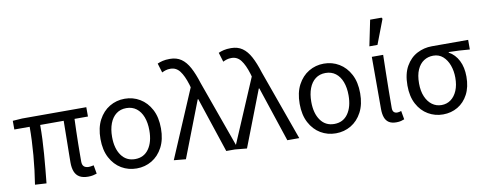

<svg xmlns="http://www.w3.org/2000/svg" viewBox="-64 -1062 3496 1384"><g transform="rotate(-10 1684.0 -370.0)"><path d="M488 9.5Q449.4 9.5 425.4 -4.5Q401.4 -18.6 390.5 -45.9Q379.6 -73.2 379.6 -112.8Q379.6 -131.5 380.1 -166.1Q380.6 -200.6 381.3 -244.2Q382 -287.8 382.5 -333.1Q383 -378.4 383.6 -417.8H211.6Q211.6 -316.1 202.8 -206.4Q194.1 -96.7 183.4 4.9L99.9 0Q116.4 -102.8 125.5 -211.2Q134.6 -319.7 134.6 -417.8H22.3V-481.4L92 -486.1H561.2V-417.8H462.9Q461.5 -376.8 460 -330Q458.5 -283.1 458 -238.6Q457.5 -194.1 457.2 -159.3Q456.9 -124.4 456.9 -106.8Q456.9 -81.8 469 -70.4Q481.2 -59 504.7 -59Q510.8 -59 520.1 -60.5Q529.4 -62 540.7 -64.3L551.8 -1.5Q540 2.6 524.1 6.1Q508.2 9.5 488 9.5Z M843.4 12Q782.5 12 732.3 -17.7Q682.2 -47.5 652 -104.4Q621.9 -161.3 621.9 -242.4Q621.9 -324.2 652 -381.1Q682.2 -438 732.3 -468Q782.5 -498.1 843.4 -498.1Q904.2 -498.1 954.4 -468Q1004.6 -438 1034.7 -381.1Q1064.8 -324.2 1064.8 -242.4Q1064.8 -161.3 1034.7 -104.4Q1004.6 -47.5 954.4 -17.7Q904.2 12 843.4 12ZM843.4 -56.5Q908.3 -56.5 944 -107.4Q979.8 -158.2 979.8 -242.4Q979.8 -298.7 963.7 -341Q947.5 -383.2 917 -406.4Q886.4 -429.6 843.4 -429.6Q800.3 -429.6 769.8 -406.4Q739.2 -383.2 723.1 -341Q706.9 -298.7 706.9 -242.4Q706.9 -158.2 743 -107.4Q779.1 -56.5 843.4 -56.5Z M1203.2 8.2 1115.8 0 1327.3 -496.7 1321.5 -517.6Q1301 -584.4 1274.3 -619.1Q1247.6 -653.7 1206.1 -653.7Q1185.9 -653.7 1171.5 -649.1Q1157 -644.5 1143.5 -637.7L1122.6 -706.2Q1140.1 -714.1 1161.5 -719.2Q1182.8 -724.4 1214.7 -724.4Q1263.1 -724.4 1297.1 -700.9Q1331.2 -677.4 1356.4 -630.4Q1381.6 -583.5 1403.2 -513.9L1587.3 0H1499.9L1366.1 -402.8H1362.1Z M1650.2 8.2 1562.8 0 1774.3 -496.7 1768.5 -517.6Q1748 -584.4 1721.3 -619.1Q1694.6 -653.7 1653.1 -653.7Q1632.9 -653.7 1618.5 -649.1Q1604 -644.5 1590.5 -637.7L1569.6 -706.2Q1587.1 -714.1 1608.5 -719.2Q1629.8 -724.4 1661.7 -724.4Q1710.1 -724.4 1744.1 -700.9Q1778.2 -677.4 1803.4 -630.4Q1828.6 -583.5 1850.2 -513.9L2034.3 0H1946.9L1813.1 -402.8H1809.1Z M2301.4 12Q2240.5 12 2190.3 -17.7Q2140.2 -47.5 2110 -104.4Q2079.9 -161.3 2079.9 -242.4Q2079.9 -324.2 2110 -381.1Q2140.2 -438 2190.3 -468Q2240.5 -498.1 2301.4 -498.1Q2362.2 -498.1 2412.4 -468Q2462.6 -438 2492.7 -381.1Q2522.8 -324.2 2522.8 -242.4Q2522.8 -161.3 2492.7 -104.4Q2462.6 -47.5 2412.4 -17.7Q2362.2 12 2301.4 12ZM2301.4 -56.5Q2366.3 -56.5 2402 -107.4Q2437.8 -158.2 2437.8 -242.4Q2437.8 -298.7 2421.7 -341Q2405.5 -383.2 2375 -406.4Q2344.4 -429.6 2301.4 -429.6Q2258.3 -429.6 2227.8 -406.4Q2197.2 -383.2 2181.1 -341Q2164.9 -298.7 2164.9 -242.4Q2164.9 -158.2 2201 -107.4Q2237.1 -56.5 2301.4 -56.5Z M2744 9.5Q2710.1 9.5 2689.8 -3.6Q2669.5 -16.7 2660.3 -42.1Q2651 -67.5 2651 -104V-486.1H2734Q2732.6 -420.4 2731.2 -352.7Q2729.8 -285.1 2729.1 -220.4Q2728.3 -155.7 2728.3 -98Q2728.3 -77.4 2737.4 -68.2Q2746.5 -59 2762.2 -59Q2768.8 -59 2776.1 -60.5Q2783.4 -62 2791.7 -65L2802.8 -2.2Q2791.8 2.3 2778 5.9Q2764.2 9.5 2744 9.5ZM2646.8 -563.7 2685.6 -752.1H2769.7L2774.6 -742.9L2706.1 -563.7Z M3085.9 12Q3027.1 12 2977.5 -16.9Q2927.8 -45.7 2897.9 -101.5Q2867.9 -157.2 2867.9 -237.7Q2867.9 -323 2899.5 -378.2Q2931.1 -433.3 2981.7 -459.7Q3032.4 -486.1 3090.1 -486.1H3356.1V-415.6Q3314.8 -419.4 3278.9 -421.4Q3242.9 -423.5 3202.4 -423.8V-419.8Q3247.5 -395.1 3272.8 -345.5Q3298 -295.8 3298 -227.4Q3298 -151.7 3269.8 -98.2Q3241.6 -44.6 3193.5 -16.3Q3145.4 12 3085.9 12ZM3086.6 -56.5Q3125.1 -56.5 3154.6 -78.1Q3184.1 -99.8 3201 -139.6Q3217.8 -179.4 3217.8 -234Q3217.8 -282.6 3202.6 -324.6Q3187.3 -366.6 3158.4 -392.1Q3129.5 -417.6 3087.9 -417.6Q3049.5 -417.6 3019 -397.9Q2988.5 -378.2 2970.7 -338.3Q2952.9 -298.4 2952.9 -237.7Q2952.9 -182 2970.4 -141.3Q2987.9 -100.5 3018 -78.5Q3048.2 -56.5 3086.6 -56.5Z"/></g></svg>

Font: Source Sans 3
Style: Regular
Weight: 200
Designer: Paul D. Hunt
Foundry: Adobe
Version: Version 3.046;hotconv 1.0.118;makeotfexe 2.5.65603